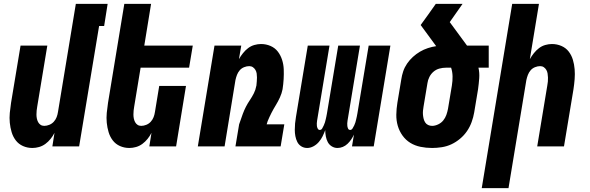

<svg xmlns="http://www.w3.org/2000/svg" viewBox="-20 -755 3040 990"><path d="M147 8Q121 8 98.5 -2Q76 -12 61.5 -31Q47 -50 40 -73.5Q33 -97 30.5 -122Q28 -147 30.5 -173Q33 -199 37 -225L86 -520H224L172 -206Q170 -195 169 -185Q168 -175 168 -164.5Q168 -154 170 -144Q172 -134 176.5 -125.5Q181 -117 189 -111.5Q197 -106 208 -106Q221 -106 234.5 -111.5Q248 -117 257.5 -127.5Q267 -138 272 -151Q277 -164 279 -178L371 -735H535L517 -621H491L388 0H250L261 -70Q253 -54 241 -39Q229 -24 214 -13Q199 -2 181.5 3Q164 8 147 8Z M647 8Q621 8 598.5 -2Q576 -12 561.5 -31Q547 -50 540 -73.5Q533 -97 530.5 -122Q528 -147 530.5 -173Q533 -199 537 -225L621 -735H759L724 -520H974L955 -406H705L672 -206Q670 -195 669 -185Q668 -175 668 -164.5Q668 -154 670 -144Q672 -134 676.5 -125.5Q681 -117 689 -111.5Q697 -106 708 -106Q721 -106 734.5 -111.5Q748 -117 757.5 -127.5Q767 -138 772 -151Q777 -164 779 -178L801 -312H939L888 0H750L761 -70Q753 -54 741 -39Q729 -24 714 -13Q699 -2 681.5 3Q664 8 647 8Z M1000 0 1086 -520H1224L1212 -450Q1221 -466 1233 -481Q1245 -496 1259.5 -507Q1274 -518 1291.5 -523Q1309 -528 1326 -528Q1352 -528 1375 -518Q1398 -508 1412.5 -489Q1427 -470 1434.5 -446.5Q1442 -423 1443 -398Q1444 -373 1442.5 -347Q1441 -321 1437 -295Q1433 -274 1423.5 -253Q1414 -232 1402 -212.5Q1390 -193 1379.5 -172.5Q1369 -152 1360 -130L1355 -114H1446L1427 0H1194L1213 -114L1232 -168Q1239 -187 1248 -204.5Q1257 -222 1268.5 -239Q1280 -256 1289 -274Q1298 -292 1301 -310L1302 -313Q1303 -324 1304 -334.5Q1305 -345 1305 -355.5Q1305 -366 1303.5 -376Q1302 -386 1297 -394.5Q1292 -403 1284 -408.5Q1276 -414 1265 -414Q1252 -414 1238.5 -408.5Q1225 -403 1216 -392.5Q1207 -382 1202 -369Q1197 -356 1194 -342L1138 0Z M1564 8Q1547 8 1533.5 -0.5Q1520 -9 1513 -23Q1506 -37 1503 -53Q1500 -69 1500 -85.5Q1500 -102 1501.5 -118.5Q1503 -135 1506 -152L1567 -520H1679L1615 -133Q1614 -126 1613.5 -119Q1613 -112 1614 -105Q1615 -98 1618.5 -91.5Q1622 -85 1629 -85Q1637 -85 1641.5 -93Q1646 -101 1649.5 -108.5Q1653 -116 1655.5 -124Q1658 -132 1659.5 -139.5Q1661 -147 1663 -155Q1665 -163 1666 -171L1724 -520H1836L1772 -133Q1771 -126 1770.5 -119Q1770 -112 1771 -105Q1772 -98 1775 -91.5Q1778 -85 1786 -85Q1793 -85 1798 -93Q1803 -101 1806.5 -108.5Q1810 -116 1812.5 -124Q1815 -132 1816.5 -139.5Q1818 -147 1820 -155Q1822 -163 1823 -171L1881 -520H1993L1907 0H1795L1805 -61Q1799 -48 1791 -36Q1783 -24 1772 -13.5Q1761 -3 1747.5 2.5Q1734 8 1720 8Q1704 8 1690.5 -0.5Q1677 -9 1670 -22.5Q1663 -36 1660 -52Q1657 -68 1657 -84Q1651 -68 1643.5 -52.5Q1636 -37 1624 -23Q1612 -9 1596 -0.5Q1580 8 1564 8Z M2208 8Q2177 8 2148 2Q2119 -4 2095.5 -18.5Q2072 -33 2055.5 -56Q2039 -79 2031 -106.5Q2023 -134 2023.5 -164Q2024 -194 2029 -225L2049 -345Q2052 -366 2059 -387Q2066 -408 2079 -427Q2092 -446 2109 -461.5Q2126 -477 2145.5 -488.5Q2165 -500 2186.5 -507Q2208 -514 2229 -517L2149 -626Q2169 -653 2188.5 -680.5Q2208 -708 2227 -735H2365L2299 -641L2388 -520H2500V-406H2447Q2453 -380 2451 -352Q2449 -324 2445 -295L2425 -175Q2421 -151 2412 -126Q2403 -101 2388 -79Q2373 -57 2352 -39.5Q2331 -22 2307.5 -11Q2284 0 2258 4Q2232 8 2208 8ZM2208 -106Q2223 -106 2239 -113.5Q2255 -121 2265.5 -134Q2276 -147 2281.5 -162.5Q2287 -178 2290 -194L2310 -314Q2314 -338 2313.5 -361.5Q2313 -385 2306 -406H2280Q2263 -406 2246 -401.5Q2229 -397 2215.5 -385.5Q2202 -374 2194 -358Q2186 -342 2184 -326L2164 -206Q2162 -195 2161 -184Q2160 -173 2161 -162.5Q2162 -152 2164.5 -142Q2167 -132 2172.5 -123.5Q2178 -115 2187.5 -110.5Q2197 -106 2208 -106Z M2464 215 2621 -735H2759L2712 -450Q2721 -466 2733 -481Q2745 -496 2759.5 -507Q2774 -518 2791.5 -523Q2809 -528 2826 -528Q2852 -528 2875 -518Q2898 -508 2912.5 -489Q2927 -470 2934 -446.5Q2941 -423 2943 -398Q2945 -373 2943 -347Q2941 -321 2937 -295L2888 0H2750L2802 -314Q2804 -325 2805 -335Q2806 -345 2805.5 -355.5Q2805 -366 2803.5 -376Q2802 -386 2797 -394.5Q2792 -403 2784 -408.5Q2776 -414 2765 -414Q2752 -414 2738.5 -408.5Q2725 -403 2716 -392.5Q2707 -382 2702 -369Q2697 -356 2694 -342L2602 215Z"/></svg>

Font: Iosevka Term Curly Heavy
Style: Italic
Weight: 900
Italic angle: -9°
Designer: Belleve Invis
Foundry: Belleve Invis
Version: Version 32.3.0